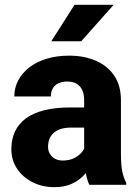

<svg xmlns="http://www.w3.org/2000/svg" viewBox="-20 -770 573 800"><path d="M330.6 -126V-352.5Q330.6 -376.5 323.2 -393.6Q315.9 -410.6 300.3 -420.4Q284.7 -430.2 259.8 -430.2Q238.8 -430.2 223.4 -422.9Q208 -415.5 200 -401.9Q191.9 -388.2 191.9 -368.2H39.6Q39.6 -403.8 55.7 -434.6Q71.8 -465.3 101.8 -488.8Q131.8 -512.2 173.8 -525.1Q215.8 -538.1 268.1 -538.1Q330.1 -538.1 378.7 -517.3Q427.2 -496.6 455.6 -455.3Q483.9 -414.1 483.9 -351.6V-130.4Q483.9 -82.5 489.5 -55.4Q495.1 -28.3 505.9 -8.3V0H352.1Q341.3 -22.9 335.9 -56.9Q330.6 -90.8 330.6 -126ZM349.6 -322.3 350.6 -238.3H274.9Q249.5 -238.3 231.2 -231.9Q212.9 -225.6 201.7 -214.6Q190.4 -203.6 185.3 -189.2Q180.2 -174.8 180.2 -157.7Q180.2 -141.6 188 -128.7Q195.8 -115.7 209.5 -108.4Q223.1 -101.1 241.2 -101.1Q271 -101.1 292.2 -112.8Q313.5 -124.5 325.2 -141.4Q336.9 -158.2 336.9 -172.9L373.5 -109.4Q364.7 -89.8 352.1 -69.1Q339.4 -48.3 319.8 -30.5Q300.3 -12.7 272.7 -1.5Q245.1 9.8 206.5 9.8Q156.7 9.8 116.2 -10.5Q75.7 -30.8 51.5 -66.4Q27.3 -102.1 27.3 -148.4Q27.3 -189.9 42.5 -222.2Q57.6 -254.4 88.1 -276.9Q118.7 -299.3 165 -310.8Q211.4 -322.3 273.4 -322.3ZM193.8 -598.1 290.5 -750H453.6L318.4 -598.1Z"/></svg>

Font: Roboto ExtraBold
Style: Regular
Weight: 800
Designer: Christian Robertson
Foundry: Google
Version: Version 3.009; 2024